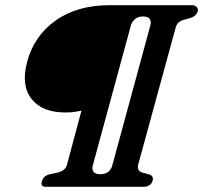

<svg xmlns="http://www.w3.org/2000/svg" viewBox="-20 -720 783 740"><path d="M84.5 -481Q110.5 -581 193.8 -640.5Q277 -700 403 -700H719Q733 -700 739 -692Q745 -684 741.5 -674.5Q736 -659.5 719 -652.5L686.5 -643Q662.5 -635.5 657 -613.5L513 -87Q506.5 -62 528 -55L556 -47.5Q573 -41 568 -23.5Q565 -11.5 555 -5.8Q545 0 536 0H156Q135.5 0 141 -20Q147 -41.5 168.5 -47.5L202.5 -55Q232 -62.5 237.5 -83L294 -293.5Q282.5 -291.5 268.5 -289Q254.5 -286.5 232 -286.5Q142.5 -286.5 101.5 -338.8Q60.5 -391 84.5 -481ZM412.5 -81.5 559.5 -622Q563.5 -637 557.2 -646.8Q551 -656.5 530.5 -656.5Q511.5 -656.5 499.8 -646Q488 -635.5 484.5 -622L337.5 -82Q333.5 -68.5 340.2 -58.5Q347 -48.5 366.5 -48.5Q386.5 -48.5 397.5 -57.8Q408.5 -67 412.5 -81.5Z"/></svg>

Font: Fraunces 144pt S050
Style: Bold Italic
Weight: 700
Italic angle: -16°
Version: Version 1.000; ttfautohint (v1.8.3)